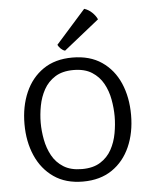

<svg xmlns="http://www.w3.org/2000/svg" viewBox="-55 -815 687 873"><g transform="rotate(-5 289.0 -379.0)"><path d="M46 -271Q46 -352 74 -416Q102 -480 156 -517Q210 -554 289 -554Q368.5 -554 422.8 -517Q477 -480 504.8 -416Q532.5 -352 532.5 -271Q532.5 -190 504.2 -126Q476 -62 421.8 -25Q367.5 12 289 12Q210 12 156 -25.5Q102 -63 74 -127Q46 -191 46 -271ZM120 -271Q120 -233.5 127.5 -193.8Q135 -154 153.5 -120.2Q172 -86.5 205 -65.8Q238 -45 289 -45Q340 -45 373 -65.8Q406 -86.5 424.5 -120.2Q443 -154 450.2 -193.8Q457.5 -233.5 457.5 -271Q457.5 -308.5 450.2 -348.2Q443 -388 424.5 -421.5Q406 -455 373 -476Q340 -497 289 -497Q238 -497 205 -476Q172 -455 153.5 -421.5Q135 -388 127.5 -348.2Q120 -308.5 120 -271ZM362 -770Q381.5 -764 397.2 -749Q413 -734 420.5 -717L259 -588Q248.5 -591 239.8 -599.5Q231 -608 226.5 -617.5Z"/></g></svg>

Font: Signika Negative SC Light
Style: Regular
Weight: 300
Designer: Anna Giedryś
Foundry: Anna Giedryś
Version: Version 2.000; ttfautohint (v1.8.3) -l 8 -r 50 -G 200 -x 9 -